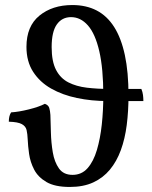

<svg xmlns="http://www.w3.org/2000/svg" viewBox="-20 -734 604 762"><path d="M257 8Q198 8 164.5 -11.5Q131 -31 115.5 -61Q100 -91 95.5 -123Q91 -155 90 -180Q89 -203 85.5 -218Q82 -233 66.5 -241.5Q51 -250 15 -251Q15 -262 17 -271Q19 -280 24 -288Q55 -290 95 -300Q135 -310 158 -322Q172 -317 175.5 -305.5Q179 -294 180 -278Q181 -249 182 -208.5Q183 -168 189.5 -129.5Q196 -91 214 -65.5Q232 -40 268 -40Q304 -40 327.5 -66.5Q351 -93 364.5 -138.5Q378 -184 384 -240Q390 -296 390 -355Q390 -462 374 -531Q358 -600 329 -633Q300 -666 262 -666Q226 -666 205.5 -637Q185 -608 185 -547Q185 -490 202.5 -456.5Q220 -423 251.5 -407Q283 -391 324.5 -386Q366 -381 415 -381H541Q546 -369 547.5 -357Q549 -345 549 -333H405Q343 -333 285.5 -345Q228 -357 183 -382.5Q138 -408 111.5 -449Q85 -490 85 -548Q85 -630 136.5 -672Q188 -714 267 -714Q322 -714 363.5 -692.5Q405 -671 433 -627Q461 -583 475.5 -515.5Q490 -448 490 -355Q490 -293 483 -238Q476 -183 459.5 -138Q443 -93 416 -60.5Q389 -28 350 -10Q311 8 257 8Z"/></svg>

Font: Vollkorn
Style: Regular
Weight: 400
Designer: Friedrich Althausen
Foundry: Friedrich Althausen
Version: Version 4.104